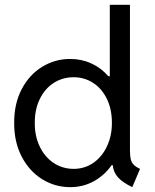

<svg xmlns="http://www.w3.org/2000/svg" viewBox="-20 -772 644 800"><path d="M449.7 -84H445.3Q414.6 -40.5 370.1 -16.4Q325.7 7.8 272.5 7.8Q209 7.8 155.5 -25.4Q102.1 -58.6 70.3 -119.6Q38.6 -180.7 39.1 -259.8Q38.6 -339.4 70.1 -399.9Q101.6 -460.4 155.3 -493.4Q209 -526.4 272.5 -526.4Q319.8 -526.4 360.8 -507.6Q401.9 -488.8 431.6 -454.1H437.5V-752H521.5V-143.6Q521.5 -121.1 524.9 -107.9Q528.3 -94.7 537.4 -85.4Q546.4 -76.2 563.5 -68.4L531.2 7.8Q490.7 -11.7 471.7 -33Q452.6 -54.2 449.7 -84ZM446.3 -259.8Q446.3 -317.4 425 -360.6Q403.8 -403.8 367.4 -427Q331.1 -450.2 287.1 -450.2Q240.2 -450.2 203.1 -426Q166 -401.9 145.3 -358.4Q124.5 -314.9 125 -259.8Q124.5 -205.6 145.3 -161.9Q166 -118.2 203.1 -93.3Q240.2 -68.4 287.1 -68.4Q332.5 -68.4 368.7 -93.3Q404.8 -118.2 425.5 -161.9Q446.3 -205.6 446.3 -259.8Z"/></svg>

Font: Reddit Sans Fudge
Style: Regular
Weight: 400
Designer: Stephen Hutchings
Foundry: Reddit
Version: Version 1.011